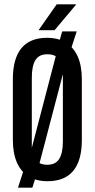

<svg xmlns="http://www.w3.org/2000/svg" viewBox="-20 -822 434 881"><path d="M198 9.5Q147.5 9.5 111.8 -12.2Q76 -34 57.5 -76.5Q39 -119 39 -180.5V-459Q39 -553 78.2 -600.8Q117.5 -648.5 196 -648.5Q247 -648.5 282.5 -626.5Q318 -604.5 336.8 -562.2Q355.5 -520 355.5 -458V-179.5Q355.5 -85.5 316 -38Q276.5 9.5 198 9.5ZM62.5 39 96 -64 112 -90 243 -592 248 -618.5 265.5 -678H332L301.5 -584L287 -552.5L157 -56.5L154.5 -43L128.5 39ZM197 -66Q235 -66 251.8 -92.8Q268.5 -119.5 268.5 -173.5V-495.5Q268.5 -527 251.5 -550Q234.5 -573 197 -573Q159 -573 142.5 -546.2Q126 -519.5 126 -465.5V-143.5Q126 -112.5 143 -89.2Q160 -66 197 -66ZM240 -802H330L230.5 -683.5H157Z"/></svg>

Font: Anek Latin Condensed Medium
Style: Regular
Weight: 500
Width: 3
Designer: Yesha Goshar
Foundry: Ek Type
Version: Version 1.003